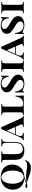

<svg xmlns="http://www.w3.org/2000/svg" viewBox="2140 -2802 850 5170"><g transform="rotate(-90 2565.0 -217.0)"><path d="M839 38Q819 111 765 149.5Q711 188 627 188Q556 188 488.5 169Q421 150 319 111Q259 88 221 75Q202 85 179.5 90.5Q157 96 137 96Q116 96 103 89.5Q90 83 90 70Q90 43 145 43Q182 43 221 57Q251 49 297 29Q323 17 338 12Q201 1 122 -80Q43 -161 43 -298Q43 -394 86 -467.5Q129 -541 206 -581.5Q283 -622 381 -622Q482 -622 558 -585.5Q634 -549 676 -478.5Q718 -408 718 -310Q718 -219 679 -148Q640 -77 570.5 -35Q501 7 410 13Q386 15 367 21.5Q348 28 319 40Q278 58 250 64Q258 65 278 65Q296 65 344 63Q380 60 416 60Q476 60 568 76Q642 89 683 89Q743 89 774.5 75.5Q806 62 824 31ZM384 -4Q436 -4 475.5 -42.5Q515 -81 536.5 -149.5Q558 -218 558 -306Q558 -395 534 -463Q510 -531 468.5 -567.5Q427 -604 377 -604Q325 -604 285.5 -565.5Q246 -527 224.5 -458.5Q203 -390 203 -302Q203 -213 227 -145Q251 -77 292.5 -40.5Q334 -4 384 -4Z M1409 -588Q1374 -583 1357 -571Q1340 -559 1334 -533Q1328 -507 1328 -456V-271Q1328 -202 1318.5 -153.5Q1309 -105 1287 -69Q1263 -31 1215.5 -8.5Q1168 14 1108 14Q995 14 932 -30Q897 -56 879 -86Q861 -116 853.5 -158.5Q846 -201 846 -268V-502Q846 -540 840.5 -557Q835 -574 819.5 -580Q804 -586 771 -588V-608Q821 -605 923 -605Q1020 -605 1074 -608V-588Q1040 -586 1025 -580Q1010 -574 1004.5 -557Q999 -540 999 -502V-251Q999 -179 1008.5 -132Q1018 -85 1049 -56Q1080 -27 1141 -27Q1232 -27 1268.5 -88.5Q1305 -150 1305 -260V-444Q1305 -502 1298 -530Q1291 -558 1271 -570.5Q1251 -583 1208 -588V-608Q1247 -605 1316 -605Q1376 -605 1409 -608Z M2024 -20V0Q1976 -3 1893 -3Q1786 -3 1735 0V-20Q1768 -22 1784 -30.5Q1800 -39 1800 -59Q1800 -77 1787 -104L1737 -218H1527L1515 -191Q1487 -125 1487 -88Q1487 -54 1509 -38Q1531 -22 1574 -20V0Q1517 -3 1459 -3Q1405 -3 1378 0V-20Q1402 -25 1422.5 -50.5Q1443 -76 1466 -127L1677 -610Q1685 -609 1700 -609Q1716 -609 1723 -610L1961 -84Q1990 -22 2024 -20ZM1728 -238 1632 -457 1536 -238Z M2353 -588Q2319 -586 2304 -580Q2289 -574 2283.5 -557Q2278 -540 2278 -502V-94Q2278 -63 2283.5 -48Q2289 -33 2302 -28Q2315 -23 2341 -23H2380Q2446 -23 2491 -70.5Q2536 -118 2552 -224H2575Q2572 -191 2572 -142Q2572 -80 2579 0Q2514 -3 2360 -3Q2154 -3 2050 0V-20Q2084 -22 2099 -28Q2114 -34 2119.5 -51Q2125 -68 2125 -106V-502Q2125 -540 2119.5 -557Q2114 -574 2098.5 -580Q2083 -586 2050 -588V-608Q2101 -605 2208 -605Q2302 -605 2353 -608Z M3034 -585Q3045 -579 3053.5 -575Q3062 -571 3068 -571Q3077 -571 3082 -581.5Q3087 -592 3090 -615H3113Q3108 -555 3108 -407H3085Q3074 -497 3027 -548.5Q2980 -600 2904 -600Q2854 -600 2823.5 -578Q2793 -556 2793 -521Q2793 -494 2809.5 -471.5Q2826 -449 2853 -430Q2880 -411 2932 -380L2954 -367Q3014 -333 3052 -305.5Q3090 -278 3115 -240.5Q3140 -203 3140 -156Q3140 -74 3072 -30Q3004 14 2893 14Q2845 14 2810 3.5Q2775 -7 2739 -25Q2714 -37 2704 -37Q2695 -37 2690 -26.5Q2685 -16 2682 7H2659Q2663 -49 2663 -237H2686Q2693 -131 2743.5 -70Q2794 -9 2886 -9Q2931 -9 2964 -32Q2997 -55 2997 -100Q2997 -140 2966 -169Q2935 -198 2860 -242Q2765 -296 2714.5 -345Q2664 -394 2664 -460Q2664 -538 2728.5 -580Q2793 -622 2894 -622Q2940 -622 2972.5 -612Q3005 -602 3034 -585Z M3520 -588Q3486 -586 3471 -580Q3456 -574 3450.5 -557Q3445 -540 3445 -502V-106Q3445 -68 3450.5 -51Q3456 -34 3471 -28Q3486 -22 3520 -20V0Q3469 -3 3372 -3Q3267 -3 3217 0V-20Q3251 -22 3266 -28Q3281 -34 3286.5 -51Q3292 -68 3292 -106V-502Q3292 -540 3286.5 -557Q3281 -574 3265.5 -580Q3250 -586 3217 -588V-608Q3266 -605 3372 -605Q3469 -605 3520 -608Z M4189 -20V0Q4141 -3 4058 -3Q3951 -3 3900 0V-20Q3933 -22 3949 -30.5Q3965 -39 3965 -59Q3965 -77 3952 -104L3902 -218H3692L3680 -191Q3652 -125 3652 -88Q3652 -54 3674 -38Q3696 -22 3739 -20V0Q3682 -3 3624 -3Q3570 -3 3543 0V-20Q3567 -25 3587.5 -50.5Q3608 -76 3631 -127L3842 -610Q3850 -609 3865 -609Q3881 -609 3888 -610L4126 -84Q4155 -22 4189 -20ZM3893 -238 3797 -457 3701 -238Z M4610 -585Q4621 -579 4629.5 -575Q4638 -571 4644 -571Q4653 -571 4658 -581.5Q4663 -592 4666 -615H4689Q4684 -555 4684 -407H4661Q4650 -497 4603 -548.5Q4556 -600 4480 -600Q4430 -600 4399.5 -578Q4369 -556 4369 -521Q4369 -494 4385.5 -471.5Q4402 -449 4429 -430Q4456 -411 4508 -380L4530 -367Q4590 -333 4628 -305.5Q4666 -278 4691 -240.5Q4716 -203 4716 -156Q4716 -74 4648 -30Q4580 14 4469 14Q4421 14 4386 3.5Q4351 -7 4315 -25Q4290 -37 4280 -37Q4271 -37 4266 -26.5Q4261 -16 4258 7H4235Q4239 -49 4239 -237H4262Q4269 -131 4319.5 -70Q4370 -9 4462 -9Q4507 -9 4540 -32Q4573 -55 4573 -100Q4573 -140 4542 -169Q4511 -198 4436 -242Q4341 -296 4290.5 -345Q4240 -394 4240 -460Q4240 -538 4304.5 -580Q4369 -622 4470 -622Q4516 -622 4548.5 -612Q4581 -602 4610 -585Z M5096 -588Q5062 -586 5047 -580Q5032 -574 5026.5 -557Q5021 -540 5021 -502V-106Q5021 -68 5026.5 -51Q5032 -34 5047 -28Q5062 -22 5096 -20V0Q5045 -3 4948 -3Q4843 -3 4793 0V-20Q4827 -22 4842 -28Q4857 -34 4862.5 -51Q4868 -68 4868 -106V-502Q4868 -540 4862.5 -557Q4857 -574 4841.5 -580Q4826 -586 4793 -588V-608Q4842 -605 4948 -605Q5045 -605 5096 -608Z"/></g></svg>

Font: Playfair Display SC
Style: Bold
Weight: 700
Designer: Claus Eggers Sørensen
Foundry: Claus Eggers Sørensen
Version: Version 1.200; ttfautohint (v1.6)